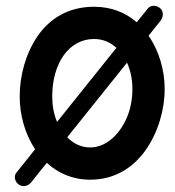

<svg xmlns="http://www.w3.org/2000/svg" viewBox="-20 -567 599 657"><path d="M45.4 65.4C58.6 73.7 76.7 69.8 86.9 56.6L140.1 -9.8C178.7 25.4 228 47.9 288.6 47.9C372.6 47.9 436 6.8 479 -54.2C521.5 -115.2 543.5 -191.9 543.5 -262.7C543.5 -324.7 525.4 -391.6 488.3 -444.8L528.3 -494.6C538.6 -506.8 541 -525.4 529.8 -537.1C518.6 -548.8 497.1 -551.3 486.8 -539.1L447.8 -490.7C410.6 -523.4 361.8 -543.9 301.8 -543.9C214.4 -543.9 150.4 -503.9 108.9 -443.8C67.4 -383.3 47.4 -307.6 47.4 -237.3C47.4 -173.3 65.4 -108.4 100.1 -56.2L36.1 23.9C25.9 36.1 31.2 56.2 45.4 65.4ZM301.8 -433.6C330.6 -433.6 356.4 -423.3 378.4 -403.3L175.3 -149.9C164.1 -176.3 158.7 -205.6 158.7 -237.3C158.7 -350.1 215.8 -433.6 301.8 -433.6ZM433.1 -262.7C433.1 -226.1 426.3 -192.4 413.1 -162.1C385.7 -101.6 339.8 -62.5 288.6 -62.5C259.3 -62.5 232.9 -74.2 210 -97.2L414.6 -352.5C426.8 -325.7 433.1 -295.4 433.1 -262.7Z"/></svg>

Font: Mikhak SemiBold
Style: Regular
Weight: 600
Designer: Amin Abedi
Version: Version 3.2